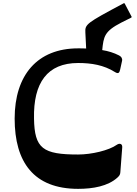

<svg xmlns="http://www.w3.org/2000/svg" viewBox="-20 -1185 869 1219"><path d="M815 -1080 772 -1162C770 -1165 768 -1166 765 -1164C528 -1038 519 -1031 522 -978L527 -877C510 -878 493 -878 476 -878C217 -878 73 -708 73 -432C73 -156 194 14 476 14C571 14 665 -3 725 -57C738 -69 743 -76 744 -91L756 -249C758 -274 738 -277 722 -266C672 -230 561 -204 476 -204C252 -204 199 -242 196 -432C191 -660 281 -785 476 -785C561 -785 639 -772 709 -728C730 -715 738 -720 743 -744L755 -799C758 -814 750 -826 736 -833C703 -850 667 -861 629 -867C638 -953 642 -986 751 -1042L813 -1073C816 -1075 817 -1077 815 -1080Z"/></svg>

Font: OpenDyslexic3
Style: Regular
Weight: 400
Designer: Abelardo Gonzalez
Version: Version 3.001;PS 003.001;hotconv 1.0.88;makeotf.lib2.5.64775